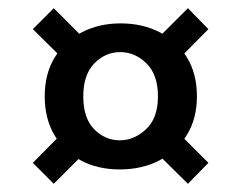

<svg xmlns="http://www.w3.org/2000/svg" viewBox="-20 -612 588 468"><path d="M272 -199Q218 -199 177 -221Q136 -243 112.5 -283Q89 -323 89 -377Q89 -432 113 -471.5Q137 -511 179 -533Q221 -555 274 -555Q328 -555 370 -533Q412 -511 436 -471.5Q460 -432 460 -377Q460 -323 435.5 -283Q411 -243 368.5 -221Q326 -199 272 -199ZM111 -164 60 -215 147 -303 204 -257ZM438 -164 351 -250 404 -299 488 -215ZM272 -270Q307 -270 336 -297Q365 -324 365 -377Q365 -430 337 -457.5Q309 -485 273 -485Q237 -485 210 -457.5Q183 -430 183 -377Q183 -324 209.5 -297Q236 -270 272 -270ZM147 -455 60 -541 111 -592 201 -502ZM398 -450 347 -501 438 -592 488 -541Z"/></svg>

Font: Parkinsans Medium
Style: Regular
Weight: 500
Designer: Red Stone, Indian Type Foundry
Foundry: Indian Type Foundry
Version: Version 1.000